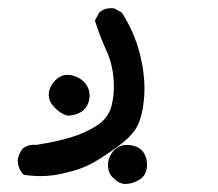

<svg xmlns="http://www.w3.org/2000/svg" viewBox="-20 -110 540 475"><path d="M261.7 104Q261.7 54.7 242.2 12.7Q226.6 -21.5 214.8 -59.1L225.1 -78.6Q237.3 -89.8 254.9 -89.8Q257.8 -89.8 262.2 -89.4L281.2 -79.1Q312.5 -30.3 326.7 25.4Q337.4 70.3 337.4 108.4Q337.4 117.7 336.9 127Q333.5 172.4 321.3 198.7Q309.1 225.1 271.5 252.4Q235.4 278.8 207 294.4Q178.7 309.6 144 316.9Q113.3 325.7 79.6 325.7Q60.5 325.7 38.6 322.3L37.1 320.8Q23.9 306.6 23.9 286.1V285.6Q26.4 270 35.2 258.8Q46.9 248 64 248Q66.4 248 69.3 248.5Q119.1 240.7 154.8 230Q189.9 219.7 220.2 200.2Q249 181.2 256.3 150.4Q261.7 128.4 261.7 104ZM247.1 298.8Q247.1 287.1 251.5 277.8Q255.9 268.1 263.2 260.7Q275.9 248.5 294.4 248.5Q298.3 248.5 301.8 249Q325.2 252 335.4 267.6Q343.8 280.8 343.8 297.4Q343.8 323.2 324.2 335Q307.1 345.2 289.1 345.2Q279.3 344.7 269 337.9Q263.7 334 257.8 327.9Q252 321.8 249.5 314Q247.1 306.2 247.1 298.8ZM100.6 125Q100.6 104.5 118.2 87.4Q130.9 75.2 147 75.2Q158.2 75.2 170.4 80.6Q183.1 86.4 191.4 96.7Q201.7 109.9 201.7 126Q201.7 138.2 196.8 148.4Q186 172.9 149.4 176.3Q142.6 175.3 137.9 172.9Q133.3 170.4 129.9 168.5Q122.1 163.1 115.2 156.2Q100.6 141.1 100.6 125Z"/></svg>

Font: Bakudai
Style: Medium
Weight: 500
Version: Version 1.48